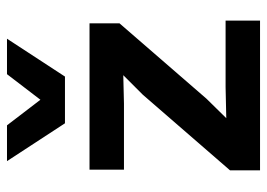

<svg xmlns="http://www.w3.org/2000/svg" viewBox="-130 -652 782 563"><g transform="rotate(-90 261.5 -371.0)"><path d="M43 0V-88L265 -344L322 -401L239 -399H45V-500H474V-412L253 -157L196 -99L287 -101H482V0ZM429 -742 318 -572H181L70 -742H175L250 -644L325 -742Z"/></g></svg>

Font: Work Sans SemiBold
Style: Regular
Weight: 600
Designer: Wei Huang
Foundry: Wei Huang
Version: Version 2.010; ttfautohint (v1.8.3)